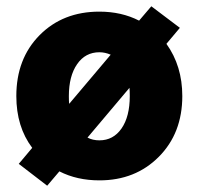

<svg xmlns="http://www.w3.org/2000/svg" viewBox="-20 -567 633 614"><path d="M40 -43 83 -94.2Q32.2 -161.6 32.2 -259.8Q32.2 -379.4 106.7 -454.6Q181.2 -529.8 297.9 -529.8Q368.7 -529.8 424.8 -501L463.9 -546.9L555.2 -478L512.2 -426.8Q563 -356 563 -259.8Q563 -141.1 488 -65.7Q413.1 9.8 297.9 9.8Q226.1 9.8 169.9 -19L130.9 26.9ZM200.2 -259.8Q200.2 -242.7 201.2 -234.9L334 -392.1Q315.9 -399.9 297.9 -399.9Q252.9 -399.9 226.6 -361.8Q200.2 -323.7 200.2 -259.8ZM395 -259.8Q395 -278.3 394 -286.1L259.8 -127Q276.4 -118.2 297.9 -118.2Q342.3 -118.2 368.7 -156.2Q395 -194.3 395 -259.8Z"/></svg>

Font: LT Superior Black
Style: Regular
Weight: 900
Designer: Daniel Lyons
Foundry: LyonsType
Version: Version 2.005